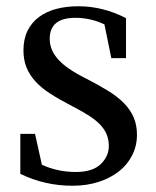

<svg xmlns="http://www.w3.org/2000/svg" viewBox="-20 -574 500 614"><path d="M222 -24Q276 -24 302 -49Q328 -74 328 -107Q328 -126 322 -142Q316 -158 302.5 -173Q289 -188 267 -202.5Q245 -217 212 -234Q171 -255 141.5 -274Q112 -293 93 -314Q74 -335 64.5 -359Q55 -383 55 -413Q55 -449 68 -475.5Q81 -502 104.5 -519.5Q128 -537 160 -545.5Q192 -554 231 -554Q309 -554 383 -516V-388H336L314 -496Q270 -517 221 -517Q139 -517 139 -450Q139 -414 166 -384Q193 -354 253 -324Q294 -303 325 -284Q356 -265 376.5 -244Q397 -223 407.5 -198.5Q418 -174 418 -143Q418 -108 403 -78Q388 -48 361 -26.5Q334 -5 296 7.5Q258 20 212 20Q123 20 45 -18V-146H92L114 -47Q165 -24 222 -24Z"/></svg>

Font: Adamina
Style: Regular
Weight: 400
Designer: Cyreal (www.cyreal.org)
Foundry: Cyreal
Version: Version 1.011